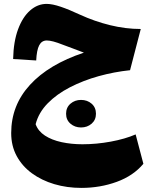

<svg xmlns="http://www.w3.org/2000/svg" viewBox="-20 -589 772 971"><path d="M46.4 -290.5Q48.3 -378.9 71.5 -441.2Q94.7 -503.4 132.6 -536.4Q170.4 -569.3 215.8 -569.3Q244.6 -569.3 287.1 -554.9Q329.6 -540.5 383.8 -515.1Q458 -481 536.6 -461.7Q615.2 -442.4 691.9 -442.4L637.7 -233.9Q557.6 -225.6 479.2 -203.9Q400.9 -182.1 334 -147.7Q267.1 -113.3 221.2 -66.4Q175.3 -19.5 160.2 39.1Q172.9 74.2 207.3 96.7Q241.7 119.1 291.3 129.9Q340.8 140.6 397 140.6Q467.8 140.6 540.3 127.2Q612.8 113.8 666 90.8L705.1 239.3Q654.8 299.8 570.6 330.6Q486.3 361.3 391.6 361.3Q318.8 361.3 254.6 342.3Q190.4 323.2 141.4 287.4Q92.3 251.5 64.5 200.2Q36.6 148.9 36.6 84Q36.6 -56.2 131.6 -159.9Q226.6 -263.7 404.3 -322.8Q377.4 -333 349.6 -343.5Q321.8 -354 296.4 -363.3Q243.7 -384.3 216.8 -384.3Q190.9 -384.3 178.2 -359.9Q165.5 -335.4 163.1 -283.2ZM314.2 -13.8Q314.2 -45.5 336.4 -64.6Q358.5 -83.7 389.7 -83.7Q421.4 -83.7 443.4 -64.6Q465.3 -45.5 465.3 -13.8Q465.3 17.4 443.4 36.5Q421.4 55.6 389.7 55.6Q358.5 55.6 336.4 36.5Q314.2 17.4 314.2 -13.8Z"/></svg>

Font: Pinar DS4-ExtraBold
Style: Regular
Weight: 800
Designer: Amin Abedi
Version: Version 2.000